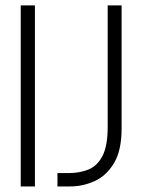

<svg xmlns="http://www.w3.org/2000/svg" viewBox="-20 -670 512 690"><path d="M186.5 -48H227Q267 -48 298.8 -61.2Q330.5 -74.5 348.8 -110.5Q367 -146.5 367 -214V-650.5H417V-208Q417 -128.5 389.2 -83Q361.5 -37.5 319.2 -18.8Q277 0 233 0H186.5ZM54.5 -650.5H105.5V0H54.5Z"/></svg>

Font: Overused Grotesk Light
Style: Regular
Weight: 300
Version: Version 0.004